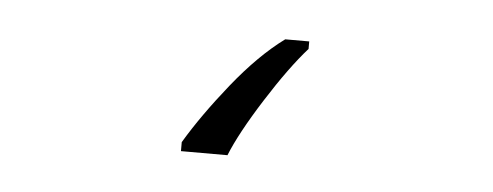

<svg xmlns="http://www.w3.org/2000/svg" viewBox="-27 12 655 255"><g transform="rotate(5 300.0 140.0)"><path d="M282 220Q294 190 323.5 143.5Q353 97 377 70V60H345Q311 85 276.5 128Q242 171 220 208V220Z"/></g></svg>

Font: Noto Sans Mono UI Light
Style: Regular
Weight: 300
Designer: Monotype Design team
Foundry: Monotype Imaging Inc.
Version: 1.000